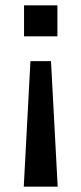

<svg xmlns="http://www.w3.org/2000/svg" viewBox="-20 -519 305 719"><path d="M69 180 94 -290H171L196 180ZM70 -383V-499H195V-383Z"/></svg>

Font: Nunito Sans 12pt ExtraLight 6pt Medium
Style: Regular
Weight: 500
Version: Version 3.101;gftools[0.9.27]